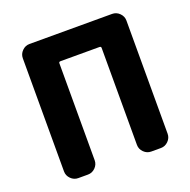

<svg xmlns="http://www.w3.org/2000/svg" viewBox="-129 -856 974 982"><g transform="rotate(-20 358.0 -365.0)"><path d="M133 0Q110 0 93 -17Q76 -34 76 -57V-673Q76 -696 93 -713Q110 -730 133 -730H583Q606 -730 623 -713Q640 -696 640 -673V-57Q640 -34 623 -17Q606 0 583 0H530Q507 0 490 -17Q473 -34 473 -57V-585Q473 -593 464 -593H252Q243 -593 243 -585V-57Q243 -34 226 -17Q209 0 186 0Z"/></g></svg>

Font: Rounded Mplus 1c ExtraBold
Style: Regular
Weight: 800
Version: Version 1.059.20150529